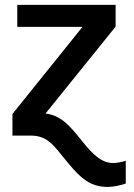

<svg xmlns="http://www.w3.org/2000/svg" viewBox="-20 -548 540 776"><path d="M30.3 0V-87.4L313.5 -439.5H49.8V-528.3H447.3V-440.4L164.1 -89.4Q177.7 -87.4 190.9 -83.5Q204.1 -79.6 215.8 -72.3Q229.5 -65.4 242.7 -54.2Q255.9 -43 272 -25.4Q288.1 -7.8 309.6 19.5Q337.4 54.7 359.1 74.7Q380.9 94.7 399.4 102.8Q418 110.8 436 110.8Q446.8 110.8 460.4 108.6Q474.1 106.4 488.3 101.6V193.8Q447.8 207.5 413.1 207.5Q395.5 207.5 380.6 204.3Q365.7 201.2 352.5 195.8Q338.4 189.5 324.2 179.7Q310.1 169.9 293.7 153.8Q277.3 137.7 256.8 112.8L210.4 56.2Q186.5 26.9 162.1 13.4Q137.7 0 105.5 0Z"/></svg>

Font: Arimo SemiBold
Style: Regular
Weight: 600
Designer: Steve Matteson
Foundry: Monotype Imaging Inc.
Version: Version 1.33